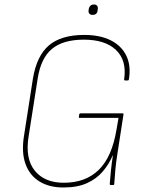

<svg xmlns="http://www.w3.org/2000/svg" viewBox="-20 -821 641 852"><path d="M261 11Q199 11 155.5 -15.5Q112 -42 93.5 -92.5Q75 -143 86 -215L126 -472Q143 -574 197.5 -620Q252 -666 354 -666Q424 -666 471.5 -642Q519 -618 540.5 -574Q562 -530 552 -469Q551 -464 547 -464H535Q530 -464 531 -470Q543 -553 495 -599Q447 -645 352 -645Q260 -645 210.5 -604Q161 -563 147 -471L107 -216Q91 -117 134.5 -63.5Q178 -10 263 -10Q360 -10 418.5 -67.5Q477 -125 497 -246L506 -298H333Q329 -298 330 -303L332 -315Q333 -318 338 -318H524Q529 -318 528 -313L501 -139Q495 -101 492 -69Q489 -37 487 -5Q487 0 482 0H471Q467 0 467 -5Q469 -33 472.5 -66.5Q476 -100 481 -131H480Q464 -93 436.5 -60.5Q409 -28 366.5 -8.5Q324 11 261 11ZM391 -755Q381 -755 376.5 -760.5Q372 -766 373 -774L374 -782Q376 -791 381.5 -796Q387 -801 397 -801Q406 -801 410.5 -796Q415 -791 414 -782L413 -774Q412 -765 406.5 -760Q401 -755 391 -755Z"/></svg>

Font: Sofia Sans Semi Condensed Thin
Style: Italic
Weight: 250
Italic angle: -9°
Version: Version 4.100